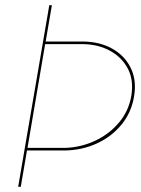

<svg xmlns="http://www.w3.org/2000/svg" viewBox="-20 -720 544 740"><path d="M86 -150 154 -550H300Q360 -549 405.5 -523.5Q451 -498 473.5 -454Q496 -410 486 -350Q476 -292 438.5 -247.5Q401 -203 346.5 -177.5Q292 -152 231 -150ZM170 -700 50 0H60L84 -140H230Q296 -141 353 -167Q410 -193 448.5 -240Q487 -287 497 -350Q507 -412 483.5 -459Q460 -506 412.5 -532.5Q365 -559 301 -560H156L180 -700Z"/></svg>

Font: Jost* 200 Hairline Italic
Style: Italic
Weight: 100
Italic angle: -10°
Version: Version 3.200; ttfautohint (v0.97) -l 8 -r 50 -G 200 -x 14 -